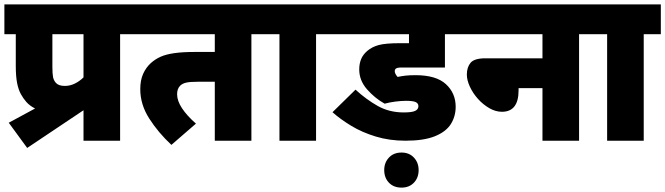

<svg xmlns="http://www.w3.org/2000/svg" viewBox="-20 -642 3035 876"><path d="M20 -82 140 -147Q116 -159 100 -177Q86 -193 75 -213Q64 -233 58 -263.5Q52 -294 52 -341V-486H0V-622H606V-486H528V0H361V-139L104 33ZM361 -486H219V-339Q219 -306 222 -290.5Q225 -275 235 -264Q247 -250 276 -250Q300 -250 322 -261Q344 -272 361 -289Z M1127 -486V0H960V-269H883Q847 -269 829.5 -265Q812 -261 802 -251Q788 -237 788 -212Q788 -182 810.5 -148Q833 -114 874 -78L762 19Q702 -37 661 -101Q620 -165 620 -235Q620 -276 633 -305Q646 -334 668 -354Q688 -372 712.5 -383Q737 -394 775 -399.5Q813 -405 872 -405H960V-486H593V-622H1205V-486Z M1422 -486V0H1255V-486H1191V-622H1500V-486Z M1833 -182Q1810 -182 1783.5 -178.5Q1757 -175 1735 -169Q1690 -194 1654.5 -234.5Q1619 -275 1619 -325Q1619 -351 1627.5 -372Q1636 -393 1656 -410Q1677 -428 1708 -436.5Q1739 -445 1807 -445H1846V-486H1486V-622H2099V-486H2010V-334H1811Q1791 -334 1785 -328Q1781 -324 1781 -318Q1781 -311 1784.5 -304.5Q1788 -298 1794 -291Q1813 -295 1831 -297Q1849 -299 1876 -299Q1970 -299 2014.5 -258Q2059 -217 2059 -155Q2059 -111 2037 -76Q2015 -41 1964.5 -20.5Q1914 0 1830 0Q1757 0 1694.5 -19Q1632 -38 1582.5 -68Q1533 -98 1497 -130L1602 -233Q1651 -188 1703.5 -158.5Q1756 -129 1822 -129Q1859 -129 1874 -136Q1889 -143 1889 -158Q1889 -170 1877 -176Q1865 -182 1833 -182ZM1733 134Q1733 100 1754.5 77Q1776 54 1812 54Q1847 54 1868.5 77Q1890 100 1890 134Q1890 169 1868.5 191.5Q1847 214 1812 214Q1776 214 1754.5 191.5Q1733 169 1733 134Z M2085 -622H2700V-486H2622V0H2455V-240H2346V-230Q2346 -132 2270 -132Q2241 -132 2212.5 -148.5Q2184 -165 2161 -190.5Q2138 -216 2124 -246Q2110 -276 2110 -302Q2110 -335 2127 -355.5Q2144 -376 2195 -376H2455V-486H2085Z M2917 -486V0H2750V-486H2686V-622H2995V-486Z"/></svg>

Font: Noto Sans SemiCondensed Black
Style: Regular
Weight: 900
Width: 4
Designer: Monotype Design Team
Foundry: Monotype Imaging Inc.
Version: Version 2.013; ttfautohint (v1.8.4.7-5d5b)